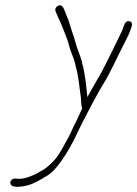

<svg xmlns="http://www.w3.org/2000/svg" viewBox="-20 -559 519 726"><path d="M310.4 -192C310.4 -195.3 309.7 -201.7 308.4 -211.2C305.9 -228.5 305.7 -241.2 303.1 -257L299.5 -279.5C298.1 -287.8 296.5 -296.3 294.7 -305C292.1 -312.3 290.4 -319.7 289.4 -327C282.1 -353.3 270.5 -376.9 265 -400C260.4 -418.8 252.8 -435.9 247.3 -455.8C242 -474.9 236.6 -489 229.6 -505.5C226.1 -513.9 219.4 -536.2 210.4 -538.5C198.5 -541.6 185.1 -527.9 190 -517L193.5 -508C201.3 -488.3 209.5 -474.7 217.9 -452.2C227 -427.8 236.7 -406.5 241.7 -384.5C245.8 -366.2 261.6 -334.8 264.9 -314C277 -270.6 278.9 -240 285.2 -194.5C288.3 -172.4 285.3 -170.2 290.6 -148C283.1 -134.5 274.9 -112.6 266 -96C254.3 -74.1 243.5 -45.9 231.3 -26C201.1 30.8 186.3 52.2 147.2 81C134.5 88.7 123.7 93.8 111.1 101C82.7 114.2 59.6 119.3 42 116.5C25.2 113.8 14.9 126.4 20.6 138.5C27.6 153 68.8 146.3 85 141.8C102.8 136.9 130.9 123.5 164 101.6C186.4 86 211.6 54.2 239.9 6.2C262.4 -32.1 269.4 -52.1 288.1 -88.7C299.3 -110.7 345.8 -202 371.6 -243C398.9 -286.5 433.8 -365.7 459 -413C466.7 -427.4 473.3 -443.7 478.8 -462C480.3 -471.9 476.7 -477.6 468 -479C458.7 -480.5 451.8 -473.5 447.3 -458.3C444.7 -449.1 438.2 -434.5 428 -414.6C411.1 -381.8 372.2 -296.8 346 -255Z"/></svg>

Font: MewTooHand
Style: CondIta
Weight: 400
Designer: Mew Too, Robert Jablonski
Version: Version 0.77